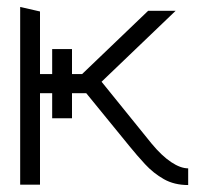

<svg xmlns="http://www.w3.org/2000/svg" viewBox="-20 -531 575 552"><path d="M521 -47Q499 -47 472 -65Q445 -83 416 -118L272 -296L485 -500H406L216 -318H187V-390H130V-318H95V-498L38 -511V0H95V-263H130V-191H187V-263H228L352 -111Q373 -85 397 -59Q421 -33 451 -16Q481 1 521 1Z"/></svg>

Font: AdventPro_ExpandedRegular
Style: ExpandedRegular
Weight: 400
Width: 7
Designer: VivaRado, Andreas Kalpakidis
Foundry: VivaRado, Andreas Kalpakidis
Version: Version 3.000